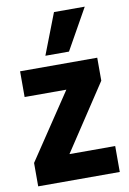

<svg xmlns="http://www.w3.org/2000/svg" viewBox="-88 -843 602 897"><g transform="rotate(-10 212.5 -394.5)"><path d="M19 0V-111L227 -422H29V-544H395V-435L189 -123H406V0ZM158 -595 233 -789H379L270 -595Z"/></g></svg>

Font: Georama SemiCondensed
Style: Bold
Weight: 700
Width: 4
Designer: Jean-Baptiste Levee
Foundry: Production Type
Version: Version 1.000